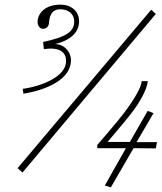

<svg xmlns="http://www.w3.org/2000/svg" viewBox="-20 -734 697 828"><path d="M77 10 652 -674 632 -692 56 -9ZM78 -351 81 -330C180 -346 282 -390 286 -470C288 -507 259 -544 217 -544C286 -560 321 -596 321 -642C321 -688 285 -714 241 -714C168 -714 142 -670 142 -640C142 -626 149 -612 163 -610C177 -608 190 -619 191 -633C193 -657 198 -694 240 -694C273 -694 300 -676 300 -641C300 -596 263 -574 166 -553L169 -522C243 -533 265 -505 265 -470C265 -405 162 -362 78 -351ZM399 -108 400 -95H523L432 66L458 74L556 -95L652 -94L657 -121H569L642 -246L617 -256L540 -122H444C474 -158 508 -197 539 -236C580 -287 615 -348 617 -384H591C590 -359 559 -305 515 -247C480 -201 433 -149 399 -108Z"/></svg>

Font: Louise
Style: Regular
Weight: 400
Designer: Ange Degheest & Luna Delabre & Camille Depalle
Foundry: Velvetyne Type Foundry
Version: Version 1.000;FEAKit 1.0